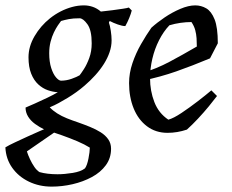

<svg xmlns="http://www.w3.org/2000/svg" viewBox="-51 -482 861 714"><path d="M141 212Q95 212 56.5 193.5Q18 175 -5.5 142Q-29 109 -31 66Q-18 58 4.5 47.5Q27 37 52 25.5Q77 14 99 4.5Q121 -5 134 -10L162 3L49 81Q53 94 60.5 110Q68 126 77 139Q86 152 96 158Q110 162 127 164Q144 166 163 166Q189 166 219.5 161Q250 156 265 144Q273 133 278 107.5Q283 82 283 67Q264 55 237 43.5Q210 32 179 21Q148 10 115 0Q96 -9 79.5 -21Q63 -33 53.5 -48.5Q44 -64 44 -82Q56 -87 78.5 -97Q101 -107 125 -118.5Q149 -130 164 -139Q146 -140 127 -146.5Q108 -153 91.5 -168Q75 -183 65 -208Q55 -233 55 -269Q55 -309 77.5 -347.5Q100 -386 135 -414Q154 -429 174.5 -439.5Q195 -450 217 -456Q239 -462 261 -462Q278 -462 294 -456.5Q310 -451 324 -439Q345 -441 367 -444Q389 -447 406 -449.5Q423 -452 428 -454L439 -443Q436 -431 429.5 -415Q423 -399 415 -385Q404 -385 387 -391Q370 -397 357 -404L354 -398Q358 -387 361 -367.5Q364 -348 364 -332Q364 -310 356.5 -288Q349 -266 335.5 -244.5Q322 -223 303.5 -202.5Q285 -182 264 -164Q249 -151 233 -139.5Q217 -128 200.5 -118Q184 -108 167.5 -99Q151 -90 134 -83Q145 -71 161.5 -60.5Q178 -50 198 -42Q218 -34 239 -27Q262 -19 284 -10Q306 -1 323.5 10Q341 21 351.5 36Q362 51 362 71Q362 106 342.5 132.5Q323 159 290.5 176.5Q258 194 219 203Q180 212 141 212ZM176 -182Q196 -182 215.5 -189Q235 -196 245 -202Q250 -208 261 -225Q272 -242 281 -266.5Q290 -291 290 -321Q290 -370 274 -392Q258 -414 245 -414Q221 -414 205.5 -411Q190 -408 176 -404Q172 -399 164.5 -388Q157 -377 149.5 -361.5Q142 -346 137 -326.5Q132 -307 132 -284Q132 -252 139.5 -229Q147 -206 157.5 -194Q168 -182 176 -182Z M572 12Q528 12 495.5 -12.5Q463 -37 446 -79Q429 -121 429 -173Q429 -210 441.5 -247Q454 -284 473.5 -318Q493 -352 512 -379Q533 -398 561 -417Q589 -436 619.5 -449Q650 -462 675 -462Q697 -462 716 -451Q735 -440 747 -410Q759 -380 759 -321L730 -265Q663 -237 604.5 -216.5Q546 -196 479 -182L477 -210Q532 -227 579 -252Q626 -277 681 -309Q681 -324 680 -339.5Q679 -355 675 -370Q671 -385 661 -400Q641 -400 620 -397Q599 -394 579 -388Q557 -365 540.5 -332.5Q524 -300 515.5 -263.5Q507 -227 507 -191Q507 -144 523 -102.5Q539 -61 575 -37Q594 -42 624 -62Q654 -82 684.5 -105.5Q715 -129 735 -146L756 -125Q744 -109 725.5 -86.5Q707 -64 685.5 -41Q664 -18 644 0Q626 6 608 9Q590 12 572 12Z"/></svg>

Font: Labrada
Style: Italic
Weight: 400
Italic angle: -7°
Designer: Mercedes Jáuregui
Foundry: Omnibus-Type Team
Version: Version 1.000